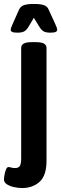

<svg xmlns="http://www.w3.org/2000/svg" viewBox="-56 -738 309 970"><path d="M56 212Q35 212 13.5 207Q-8 202 -22 192.5Q-36 183 -36 169Q-36 162 -33.5 147Q-31 132 -26 119Q-21 106 -13 106Q-6 106 0.5 108.5Q7 111 21 111Q38 111 44.5 100Q51 89 51 62V-496Q51 -510 63.5 -517.5Q76 -525 104 -525H126Q154 -525 166.5 -517.5Q179 -510 179 -496V74Q179 149 144 180.5Q109 212 56 212ZM32 -573Q12 -573 5 -577Q-2 -581 -2 -588Q-2 -595 8 -617L40 -689Q48 -706 65 -712Q82 -718 115 -718Q149 -718 166 -712Q183 -706 190 -689L223 -617Q233 -595 233 -588Q233 -581 226 -577Q219 -573 198 -573Q177 -573 165.5 -579Q154 -585 144 -601L115 -648L87 -601Q77 -585 65.5 -579Q54 -573 32 -573Z"/></svg>

Font: Asap Condensed SemiBold
Style: Regular
Weight: 600
Width: 3
Designer: Pablo Cosgaya
Foundry: Omnibus-Type
Version: Version 3.001; ttfautohint (v1.8.4.7-5d5b)